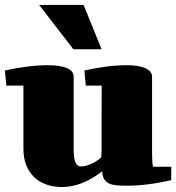

<svg xmlns="http://www.w3.org/2000/svg" viewBox="-28 -751 718 782"><path d="M271 -550.3 131.3 -731H312.5L385.7 -550.3ZM315.9 -463.9Q410.2 -485.4 489.3 -485.4Q510.3 -485.4 528.8 -482.7Q547.4 -480 561.3 -474.4Q575.2 -468.8 583.3 -460Q591.3 -451.2 591.3 -439V-132.8Q591.3 -88.4 595.2 -71.8H669.4V-17.1Q570.8 5.4 487.3 5.4Q464.4 5.4 446.3 3.7Q428.2 2 415.8 -3.9Q403.3 -9.8 396.2 -21.5Q389.2 -33.2 388.2 -53.2Q305.2 10.7 224.6 10.7Q188.5 10.7 159.4 0Q130.4 -10.7 109.9 -30.8Q89.4 -50.8 78.4 -79.6Q67.4 -108.4 67.4 -144.5V-402.3H-2L-8.3 -463.9Q88.9 -485.4 167.5 -485.4Q216.3 -485.4 244.1 -473.9Q272 -462.4 272 -439V-135.7Q272.5 -126 273.4 -115Q274.4 -104 277.3 -94.7Q280.3 -85.4 285.9 -79.3Q291.5 -73.2 301.8 -73.2Q312 -73.2 323.7 -76.4Q335.4 -79.6 346.7 -85Q357.9 -90.3 367.7 -96.9Q377.4 -103.5 384.3 -110.4Q384.8 -115.2 385 -121.1Q385.3 -127 385.5 -135.3Q385.7 -143.6 385.7 -155.5Q385.7 -167.5 385.7 -184.1Q385.7 -186 385.7 -189.2Q385.7 -192.4 385.7 -200Q385.7 -207.5 385.7 -221.2Q385.7 -234.9 385.7 -258.5Q385.7 -282.2 386 -317.1Q386.2 -352.1 386.2 -402.3H321.3Z"/></svg>

Font: Tienne Black
Style: Regular
Weight: 900
Designer: vernon adams
Foundry: vernon adams
Version: Version 001.001